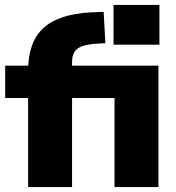

<svg xmlns="http://www.w3.org/2000/svg" viewBox="-20 -758 714 778"><path d="M94 0V-361H1V-492H145L94 -445V-473Q94 -587 155.5 -644Q217 -701 349 -708L400 -710L407 -583L373 -581Q335 -579 312.5 -570.5Q290 -562 281 -546.5Q272 -531 272 -507V-479V-492H622V0H444V-361H272V0ZM440 -577V-738H626V-577Z"/></svg>

Font: Nunito Sans 12pt Black
Style: Regular
Weight: 900
Designer: Vernon Adams
Foundry: Vernon Adams
Version: Version 3.101;gftools[0.9.27]